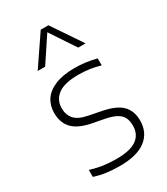

<svg xmlns="http://www.w3.org/2000/svg" viewBox="-200 -897 867 995"><g transform="rotate(-30 233.0 -399.5)"><path d="M65 -12.5V-54Q106.5 -41.5 142.5 -36.5Q178.5 -31.5 218 -31.5Q301 -31.5 339.5 -59Q378 -86.5 378 -139Q378 -168.5 368 -188Q358 -207.5 335.2 -220.2Q312.5 -233 273 -241L197 -255.5Q123 -270.5 90 -305.8Q57 -341 57 -399Q57 -443 79.2 -476.5Q101.5 -510 147.8 -529.2Q194 -548.5 263.5 -548.5Q331 -548.5 394 -531.5V-490Q358 -500 327.8 -504.2Q297.5 -508.5 264 -508.5Q180 -508.5 141.5 -479.2Q103 -450 103 -400.5Q103 -360.5 125.8 -335Q148.5 -309.5 203.5 -299L279.5 -284Q356 -269 389.8 -235Q423.5 -201 423.5 -143Q423.5 -71.5 371.2 -31.2Q319 9 216 9Q173.5 9 136.8 4Q100 -1 65 -12.5ZM378.5 -630.5H334.5L235.5 -779.5L136.5 -630.5H92L212.5 -808H258.5Z"/></g></svg>

Font: Encode Sans Semi Expanded ExLight
Style: Regular
Weight: 275
Width: 6
Designer: Multiple Designers
Foundry: Impallari Type
Version: Version 2.000